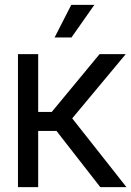

<svg xmlns="http://www.w3.org/2000/svg" viewBox="-20 -768 539 788"><path d="M53.7 0V-545.9H136.7V-308.6H192.4L388.7 -545.9H496.1L276.4 -282.2L499 0H391.6L211.9 -230.5H136.7V0ZM204.1 -614.3 272.5 -748H367.2L273.4 -614.3Z"/></svg>

Font: Inter Tight
Style: Regular
Weight: 400
Designer: Rasmus Andersson
Foundry: rsms
Version: Version 3.002